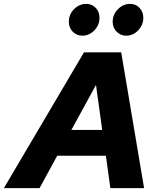

<svg xmlns="http://www.w3.org/2000/svg" viewBox="-74 -970 821 990"><path d="M-54 0 359 -700H551L669 0H495L472 -167H221L130 0ZM294 -300H453L421 -532ZM351 -786Q321 -786 301 -806.5Q281 -827 281 -858Q281 -896 308 -923Q335 -950 371 -950Q400 -950 419.5 -929.5Q439 -909 439 -878Q439 -841 412.5 -813.5Q386 -786 351 -786ZM577 -786Q548 -786 527.5 -806.5Q507 -827 507 -858Q507 -895 534 -922.5Q561 -950 597 -950Q626 -950 645.5 -929.5Q665 -909 665 -878Q665 -841 638.5 -813.5Q612 -786 577 -786Z"/></svg>

Font: Red Hat Text
Style: Italic
Weight: 300
Italic angle: -12°
Designer: Pentagram, MCKL
Foundry: Pentagram, MCKL
Version: Version 1.023